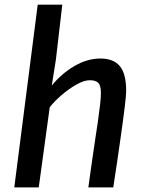

<svg xmlns="http://www.w3.org/2000/svg" viewBox="-20 -820 634 840"><path d="M42.5 0 145 -799.5H252.5L224.5 -559L206.5 -445.5Q249 -498 305.5 -531Q362 -564 419.5 -564Q476 -564 504 -531Q532 -498 532 -422Q532 -413.5 530.5 -396.2Q529 -379 525.8 -352.5Q522.5 -326 517.8 -290.8Q513 -255.5 506.8 -211.2Q500.5 -167 492.8 -114.2Q485 -61.5 475.5 0H366.5Q371.5 -38 376 -68.8Q380.5 -99.5 384.2 -126.2Q388 -153 391.8 -178Q395.5 -203 399.2 -228.5Q403 -254 407.5 -282.5Q414.5 -331.5 418 -363Q421.5 -394.5 421.5 -413Q421.5 -446 410 -457.5Q398.5 -469 372.5 -469Q347.5 -469 313.8 -449.8Q280 -430.5 248.2 -403Q216.5 -375.5 197.5 -350.5L149.5 0Z"/></svg>

Font: Koeln Type Sans
Style: Italic
Weight: 400
Italic angle: -7.5°
Designer: Eben Sorkin
Foundry: Eben Sorkin
Version: Version 2.001